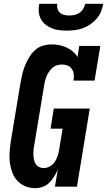

<svg xmlns="http://www.w3.org/2000/svg" viewBox="-20 -975 559 1003"><path d="M164 8Q137 8 112.5 -2Q88 -12 70.5 -31Q53 -50 44 -74.5Q35 -99 31.5 -125Q28 -151 30 -178.5Q32 -206 36 -234L88 -548Q92 -570 97.5 -592Q103 -614 112 -635.5Q121 -657 133.5 -677.5Q146 -698 164 -714Q182 -730 204.5 -736.5Q227 -743 250 -743Q270 -743 290 -739Q310 -735 327.5 -727Q345 -719 360 -706.5Q375 -694 385 -677L394 -735H504L474 -554H364Q367 -570 365.5 -585.5Q364 -601 356 -613.5Q348 -626 334 -632Q320 -638 304 -638Q292 -638 279 -634.5Q266 -631 256 -622.5Q246 -614 238 -603Q230 -592 224.5 -580Q219 -568 216 -555.5Q213 -543 211 -531L159 -217Q156 -204 155 -191Q154 -178 154.5 -165.5Q155 -153 157.5 -141Q160 -129 166.5 -118.5Q173 -108 184 -102.5Q195 -97 208 -97Q224 -97 239 -105Q254 -113 264 -126.5Q274 -140 279.5 -155.5Q285 -171 288 -187L307 -303H244L261 -408H449L382 0H267L282 -90Q274 -71 263 -53Q252 -35 237.5 -20.5Q223 -6 203.5 1Q184 8 164 8ZM329 -815Q308 -815 288 -817.5Q268 -820 250 -827.5Q232 -835 217 -847Q202 -859 193 -876.5Q184 -894 182.5 -914.5Q181 -935 185 -955H279Q277 -942 280.5 -929Q284 -916 293.5 -908Q303 -900 316 -897Q329 -894 342 -894Q356 -894 369.5 -897Q383 -900 395 -908Q407 -916 414.5 -928.5Q422 -941 425 -955H519Q516 -934 507.5 -914Q499 -894 484.5 -877Q470 -860 451.5 -847.5Q433 -835 412 -827.5Q391 -820 370 -817.5Q349 -815 329 -815Z"/></svg>

Font: Iosevka Curly Slab XBdObl
Style: Regular
Weight: 800
Italic angle: -9°
Monospace: yes
Designer: Belleve Invis
Foundry: Belleve Invis
Version: Version 11.1.0; ttfautohint (v1.8.3)